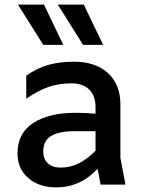

<svg xmlns="http://www.w3.org/2000/svg" viewBox="-20 -802 620 834"><path d="M417 0 404 -69Q329 12 224 12Q150 12 103 -28.5Q56 -69 56 -136Q56 -223 124 -267.5Q192 -312 307 -312Q354 -312 395 -308V-336Q395 -386 367.5 -413Q340 -440 290 -440Q235 -440 189.5 -424Q144 -408 94 -373V-473Q140 -506 189.5 -520Q239 -534 301 -534Q395 -534 449 -484.5Q503 -435 503 -348V-116L525 0ZM395 -147V-232H301Q238 -232 203 -212Q168 -192 168 -144Q168 -111 188 -92.5Q208 -74 243 -74Q286 -74 322.5 -92.5Q359 -111 395 -147ZM58 -782H171L255 -607H168ZM231 -782H344L428 -607H341Z"/></svg>

Font: Amiko SemiBold
Style: Regular
Weight: 600
Designer: Pablo Impallari, Rodrigo Fuenzalida, Andres Torresi
Foundry: Impallari Type
Version: Version 1.001; ttfautohint (v1.3)